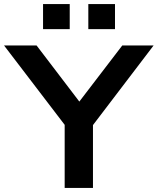

<svg xmlns="http://www.w3.org/2000/svg" viewBox="-41 -930 780 950"><path d="M279 0V-362L306 -277L-21 -705H140L361 -415H342L564 -705H719L393 -277L419 -362V0ZM396 -786V-910H528V-786ZM172 -786V-910H304V-786Z"/></svg>

Font: Nunito Sans 10pt SemiExpanded
Style: Bold
Weight: 700
Width: 6
Designer: Vernon Adams
Foundry: Vernon Adams
Version: Version 3.101;gftools[0.9.27]